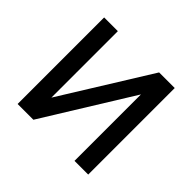

<svg xmlns="http://www.w3.org/2000/svg" viewBox="-133 -681 832 832"><g transform="rotate(45 283.5 -265.0)"><path d="M404.3 -530.3H500V0H416V-407.2L164.1 0H67.4V-530.3H151.4V-123Z"/></g></svg>

Font: Pretendard JP
Style: Regular
Weight: 400
Designer: Base glyphs from Inter by Rasmus Andersson; Hangeul glyphs from Noto Sans CJK(Source Han Sans) by Jang Soo-young and Kan
Foundry: Kil Hyung-jin
Version: Version 1.309